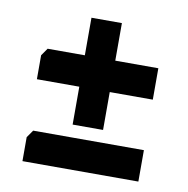

<svg xmlns="http://www.w3.org/2000/svg" viewBox="-60 -646 573 584"><g transform="rotate(10 226.5 -354.0)"><path d="M177 -257V-374H46V-448L62 -471H177V-587H271V-471H404V-374H271V-257ZM46 -121V-195L62 -218H404V-121Z"/></g></svg>

Font: Kreon
Style: Bold
Weight: 700
Designer: Julia Petretta
Foundry: Julia Petretta and Eli Heuer
Version: Version 2.002